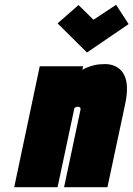

<svg xmlns="http://www.w3.org/2000/svg" viewBox="-20 -776 554 797"><path d="M514 -676 462 -756 368 -694 306 -755 219 -679 341 -558ZM314 -320 246 1H426L500 -346Q508 -385 507 -413Q506 -441 498 -459.5Q490 -478 477 -489Q464 -500 448.5 -505Q433 -510 416 -510Q391 -510 372 -505.5Q353 -501 340.5 -495.5Q328 -490 322 -486L325 -501H145L39 1H219L289 -328Q292 -330 294.5 -331Q297 -332 299.5 -332.5Q302 -333 304 -333Q307 -333 309 -332Q311 -331 312.5 -329Q314 -327 314.5 -325Q315 -323 314 -320Z"/></svg>

Font: Advent Pro Black
Style: Italic
Weight: 900
Italic angle: -12°
Version: Version 3.000